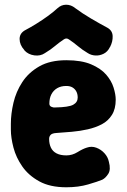

<svg xmlns="http://www.w3.org/2000/svg" viewBox="-20 -774 536 813"><path d="M261 19Q192 19 146.5 -6Q101 -31 74.5 -69Q48 -107 37 -149Q26 -191 26 -225V-250Q26 -292 37 -339Q48 -386 74.5 -426.5Q101 -467 146.5 -493Q192 -519 261 -519Q325 -519 366 -501.5Q407 -484 429.5 -458Q452 -432 461 -403Q470 -374 470 -352Q470 -313 454 -287.5Q438 -262 411.5 -248Q385 -234 352 -226.5Q319 -219 284.5 -216Q250 -213 220 -211Q201 -210 194.5 -203Q188 -196 188 -186Q188 -165 195.5 -149Q203 -133 219.5 -124.5Q236 -116 261 -116Q286 -116 308.5 -130Q331 -144 348 -149Q368 -156 388 -148.5Q408 -141 422.5 -125Q437 -109 441 -89Q450 -56 438.5 -38Q427 -20 413 -13Q394 -5 353 7Q312 19 261 19ZM214 -319Q271 -320 290 -330.5Q309 -341 309 -361Q309 -376 303 -387Q297 -398 286.5 -404Q276 -410 261 -410Q238 -410 222 -400.5Q206 -391 197.5 -374.5Q189 -358 189 -335Q189 -326 197 -322Q205 -318 214 -319ZM434 -657Q456 -645 457 -621.5Q458 -598 446 -575L445 -574Q436 -555 419 -546.5Q402 -538 384 -539Q366 -540 352 -549Q327 -564 310 -578.5Q293 -593 272 -607Q261 -615 250 -607Q229 -593 212 -578.5Q195 -564 170 -549Q151 -536 125.5 -539.5Q100 -543 84 -560L83 -562Q63 -584 63 -609Q63 -634 88 -647Q109 -658 134 -673.5Q159 -689 182.5 -706Q206 -723 222 -738Q239 -754 260 -754Q281 -754 298 -740Q329 -717 365.5 -695.5Q402 -674 434 -657Z"/></svg>

Font: Winky Sans
Style: Bold
Weight: 700
Designer: Simon Atzbach
Foundry: typofactur
Version: Version 1.205